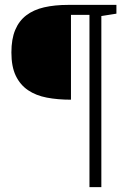

<svg xmlns="http://www.w3.org/2000/svg" viewBox="-20 -691 526 790"><path d="M397 -625V79.1H348.1V-629.9H272V-280.8Q217.8 -280.8 172.9 -289.3Q127.9 -297.9 95.5 -319.8Q63 -341.8 44.9 -379.4Q26.9 -417 26.9 -475.1Q26.9 -530.3 42.5 -567.6Q58.1 -605 88.1 -627.9Q118.2 -650.9 161.6 -660.9Q205.1 -670.9 261.2 -670.9H459V-634.8Z"/></svg>

Font: Charis SIL Viet
Style: Regular
Weight: 400
Foundry: SIL International
Version: Version 5.000